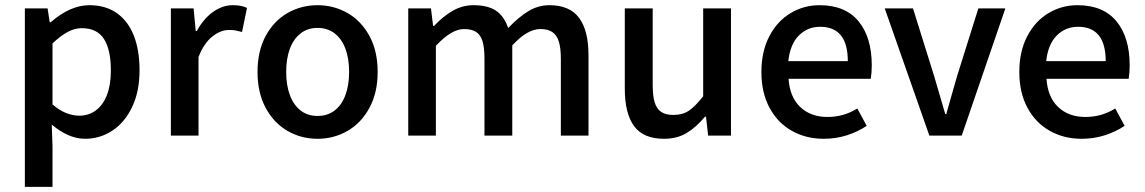

<svg xmlns="http://www.w3.org/2000/svg" viewBox="-20 -522 4406 739"><path d="M75.7 -489.7H163.1L171.4 -436.5H175.3Q250.5 -502 324.2 -502Q386.2 -502 429.4 -471.7Q472.7 -441.4 494.9 -385.3Q517.1 -329.1 517.1 -251.5Q517.1 -169.9 488.5 -110.1Q460 -50.3 412.1 -19Q364.3 12.2 307.6 12.2Q244.1 12.2 179.2 -42.5L182.1 40V197.3H75.7ZM294.4 -413.6Q267.6 -413.6 240.7 -399.2Q213.9 -384.8 182.1 -355V-120.1Q208.5 -97.2 234.6 -86.9Q260.7 -76.7 285.2 -76.7Q320.8 -76.7 348.4 -96.7Q376 -116.7 391.4 -155.8Q406.7 -194.8 406.7 -251Q406.7 -330.6 380.1 -372.1Q353.5 -413.6 294.4 -413.6Z M737.3 -402.3Q762.7 -449.2 799.3 -475.6Q835.9 -502 876 -502Q893.6 -502 906.2 -499.5Q918.9 -497.1 930.7 -491.7L911.6 -398.9Q897.5 -402.8 886.7 -404.8Q876 -406.7 861.8 -406.7Q829.1 -406.7 797.1 -381.3Q765.1 -356 744.1 -302.7V0H637.7V-489.7H725.1L733.4 -402.3Z M1202.1 12.2Q1139.2 12.2 1086.4 -18.3Q1033.7 -48.8 1002.4 -107.2Q971.2 -165.5 971.2 -245.1Q971.2 -325.2 1002.4 -383.3Q1033.7 -441.4 1086.4 -471.7Q1139.2 -502 1202.1 -502Q1265.1 -502 1317.9 -471.7Q1370.6 -441.4 1402.1 -383.3Q1433.6 -325.2 1433.6 -245.1Q1433.6 -165.5 1402.1 -107.2Q1370.6 -48.8 1317.9 -18.3Q1265.1 12.2 1202.1 12.2ZM1202.1 -414.6Q1164.6 -414.6 1137.5 -393.8Q1110.4 -373 1095.9 -335Q1081.5 -296.9 1081.5 -245.1Q1081.5 -193.8 1095.9 -155.5Q1110.4 -117.2 1137.5 -96.4Q1164.6 -75.7 1202.1 -75.7Q1240.2 -75.7 1267.6 -96.4Q1294.9 -117.2 1309.3 -155.5Q1323.7 -193.8 1323.7 -245.1Q1323.7 -296.9 1309.3 -335Q1294.9 -373 1267.6 -393.8Q1240.2 -414.6 1202.1 -414.6Z M1650.9 -422.4Q1685.5 -459.5 1722.9 -480.7Q1760.3 -502 1802.2 -502Q1857.9 -502 1889.2 -480.7Q1920.4 -459.5 1936 -414.1Q1976.1 -456.5 2013.9 -479.2Q2051.8 -502 2094.7 -502Q2172.4 -502 2208.7 -453.4Q2245.1 -404.8 2245.1 -309.6V0H2138.7V-295.4Q2138.7 -337.9 2130.6 -362.8Q2122.6 -387.7 2105.5 -398.9Q2088.4 -410.2 2059.6 -410.2Q2034.7 -410.2 2008.1 -394.8Q1981.4 -379.4 1951.7 -347.2V0H1844.7V-297.4Q1844.7 -339.8 1836.9 -364.3Q1829.1 -388.7 1812 -399.4Q1794.9 -410.2 1765.6 -410.2Q1717.8 -410.2 1657.7 -345.7V0H1551.3V-489.7H1638.7L1647 -422.4Z M2572.3 -79.6Q2606.9 -79.6 2631.1 -95.7Q2655.3 -111.8 2686.5 -151.4V-489.7H2793.5V0H2705.6L2697.3 -73.2H2693.8Q2658.2 -30.8 2621.6 -9.3Q2585 12.2 2535.6 12.2Q2456.5 12.2 2420.7 -36.4Q2384.8 -85 2384.8 -180.7V-489.7H2492.2V-194.8Q2492.2 -152.3 2500 -127.4Q2507.8 -102.5 2525.1 -91.1Q2542.5 -79.6 2572.3 -79.6Z M3331.5 -218.8H3015.1Q3020 -147.9 3060.3 -109.9Q3100.6 -71.8 3164.6 -71.8Q3196.3 -71.8 3224.6 -79.8Q3252.9 -87.9 3279.8 -104.5L3315.9 -37.6Q3280.8 -14.2 3238.8 -1Q3196.8 12.2 3150.4 12.2Q3082.5 12.2 3028.1 -18.3Q2973.6 -48.8 2942.1 -106.9Q2910.6 -165 2910.6 -244.6Q2910.6 -324.2 2941.2 -382.6Q2971.7 -440.9 3022.7 -471.4Q3073.7 -502 3134.3 -502Q3233.4 -502 3284.4 -440.2Q3335.4 -378.4 3335.4 -270Q3335.4 -242.2 3331.5 -218.8ZM3014.2 -286.6H3243.2Q3243.2 -418.9 3136.7 -418.9Q3087.9 -418.9 3054.4 -385Q3021 -351.1 3014.2 -286.6Z M3605 -128.4 3618.2 -83H3622.1Q3631.3 -117.2 3647.5 -172.4L3664.1 -230L3745.6 -489.7H3849.6L3681.6 0H3557.1L3385.3 -489.7H3494.1L3575.2 -230Q3584.5 -196.8 3605 -128.4Z M4324.2 -218.8H4007.8Q4012.7 -147.9 4053 -109.9Q4093.3 -71.8 4157.2 -71.8Q4189 -71.8 4217.3 -79.8Q4245.6 -87.9 4272.5 -104.5L4308.6 -37.6Q4273.4 -14.2 4231.4 -1Q4189.5 12.2 4143.1 12.2Q4075.2 12.2 4020.8 -18.3Q3966.3 -48.8 3934.8 -106.9Q3903.3 -165 3903.3 -244.6Q3903.3 -324.2 3933.8 -382.6Q3964.4 -440.9 4015.4 -471.4Q4066.4 -502 4127 -502Q4226.1 -502 4277.1 -440.2Q4328.1 -378.4 4328.1 -270Q4328.1 -242.2 4324.2 -218.8ZM4006.8 -286.6H4235.8Q4235.8 -418.9 4129.4 -418.9Q4080.6 -418.9 4047.1 -385Q4013.7 -351.1 4006.8 -286.6Z"/></svg>

Font: Varta
Style: Bold
Weight: 700
Designer: Joana Correia, Viktoriya Grabowska, Eben Sorkin
Foundry: Sorkin Type
Version: Version 1.002; ttfautohint (v1.3) -l 8 -r 24 -G 200 -x 12 -H